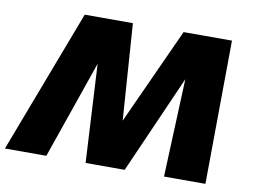

<svg xmlns="http://www.w3.org/2000/svg" viewBox="-123 -787 1181 895"><g transform="rotate(10 467.0 -339.0)"><path d="M209 -679H437L469 -223L677 -679H906L900 0H704L723 -464L518 1H333L308 -464L147 0H-49Z"/></g></svg>

Font: Teachers ExtraBold
Style: Italic
Weight: 800
Designer: Alfredo Marco Pradil & Chank Diesel
Version: Version 0.009